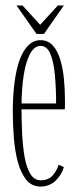

<svg xmlns="http://www.w3.org/2000/svg" viewBox="-20 -674 288 705"><path d="M129 11Q96.5 11 76.2 -14.2Q56 -39.5 45.2 -80.2Q34.5 -121 30.8 -169Q27 -217 27 -262.5Q27 -325.5 33.8 -374.8Q40.5 -424 53.5 -457.8Q66.5 -491.5 85.5 -509Q104.5 -526.5 129 -526.5Q157 -526.5 174.8 -506Q192.5 -485.5 202 -452.8Q211.5 -420 215 -381.8Q218.5 -343.5 218.5 -308Q218.5 -299 218.5 -290Q218.5 -281 218 -272.5H52.5V-294H186Q186 -351 181.5 -399.2Q177 -447.5 164.8 -476.5Q152.5 -505.5 129 -505.5Q107 -505.5 91.2 -477.8Q75.5 -450 67.2 -399.2Q59 -348.5 59 -278Q59 -231.5 61.2 -184.5Q63.5 -137.5 70.2 -98.5Q77 -59.5 91.2 -35.8Q105.5 -12 130 -12Q158.5 -12 174.2 -30.8Q190 -49.5 195 -69L214.5 -60.5Q206 -31 183.5 -10Q161 11 129 11ZM114 -549.5 40.5 -654H62.5L127.5 -583L192.5 -654H214.5L141.5 -549.5Z"/></svg>

Font: Imbue 48pt Thin
Style: Regular
Weight: 250
Designer: Tyler Finck
Foundry: Etcetera Type Company
Version: Version 1.102